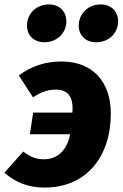

<svg xmlns="http://www.w3.org/2000/svg" viewBox="-46 -829 554 868"><path d="M155 -638C210 -638 254 -678 254 -733C254 -777 223 -809 175 -809C119 -809 76 -768 76 -713C76 -669 107 -638 155 -638ZM409 -809C353 -809 310 -768 310 -713C310 -669 341 -638 389 -638C445 -638 488 -678 488 -733C488 -777 457 -809 409 -809ZM232 -551C158 -551 96 -530 39 -488L103 -389C140 -413 171 -424 208 -424C255 -424 282 -397 282 -340C282 -333 282 -330 281 -320H104L89 -222H271C255 -138 203 -109 153 -109C119 -109 92 -118 59 -144L-26 -48C21 -7 79 19 155 19C346 19 455 -122 455 -316C455 -457 375 -551 232 -551Z"/></svg>

Font: Fira Sans ExtraBold
Style: Italic
Weight: 800
Italic angle: -8°
Designer: bBox Type GmbH & Carrois Corporate GbR & Edenspiekermann AG
Foundry: bBox Type GmbH & Carrois Corporate GbR & Edenspiekermann AG
Version: Version 4.301;PS 004.301;hotconv 1.0.88;makeotf.lib2.5.64775